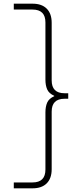

<svg xmlns="http://www.w3.org/2000/svg" viewBox="-20 -838 431 1044"><path d="M55 -818H157Q207 -818 234 -791Q261 -764 261 -714V-401Q261 -331 331 -331H351V-301H331Q261 -301 261 -231V82Q261 132 234 159Q207 186 157 186H55V154H157Q227 154 227 84V-227Q227 -258 236.5 -280Q246 -302 275 -315V-317Q246 -330 236.5 -352Q227 -374 227 -405V-716Q227 -786 157 -786H55Z"/></svg>

Font: Be Vietnam Pro Variable Thin
Style: Regular
Weight: 100
Designer: Lam Bao, Tony Le, Vietanh Nguyen
Foundry: Yellow Type Foundry
Version: Version 1.002